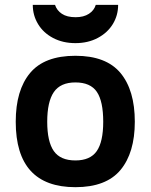

<svg xmlns="http://www.w3.org/2000/svg" viewBox="-20 -757 621 792"><path d="M536.1 -254.9Q536.1 -127 477.1 -55.9Q418 15.1 291 15.1Q44.9 15.1 44.9 -254.9Q44.9 -384.8 104 -455.8Q163.1 -526.9 291 -526.9Q418 -526.9 477.1 -455.8Q536.1 -384.8 536.1 -254.9ZM405.8 -254.9Q405.8 -339.4 379.4 -378.2Q353 -417 291 -417Q229.5 -417 202.1 -377.2Q174.8 -337.4 174.8 -254.9Q174.8 -172.9 201.9 -134Q229 -95.2 291 -95.2Q352.1 -95.2 378.9 -133.5Q405.8 -171.9 405.8 -254.9ZM467.3 -736.8Q467.3 -693.8 445.6 -658Q423.8 -622.1 383.5 -600.6Q343.3 -579.1 291 -579.1Q239.3 -579.1 199 -600.3Q158.7 -621.6 137 -657.7Q115.2 -693.8 115.2 -736.8H207Q214.4 -713.9 235.4 -700Q256.3 -686 292 -686Q325.2 -686 346.7 -700Q368.2 -713.9 375 -736.8Z"/></svg>

Font: Clear Sans
Style: Bold
Weight: 700
Foundry: Intel Corporation
Version: Version 1.00